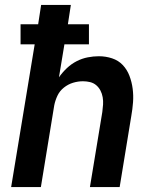

<svg xmlns="http://www.w3.org/2000/svg" viewBox="-20 -755 640 775"><path d="M25 0 120 -576H63V-657H134L146 -735H266L254 -657H339V-576H240L218 -443Q232 -463 250 -480Q268 -497 289.5 -508Q311 -519 334 -523.5Q357 -528 379 -528Q407 -528 432.5 -519.5Q458 -511 475.5 -492.5Q493 -474 502.5 -449Q512 -424 515.5 -397Q519 -370 517 -342.5Q515 -315 510 -287L463 0H343L393 -303Q395 -318 396 -333Q397 -348 394.5 -362.5Q392 -377 385.5 -389.5Q379 -402 368.5 -411Q358 -420 344 -423.5Q330 -427 315 -427Q295 -427 275 -421Q255 -415 238 -401.5Q221 -388 212 -369Q203 -350 199 -330L145 0Z"/></svg>

Font: Iosevka SS04 Extended Oblique
Style: Bold
Weight: 700
Width: 7
Italic angle: -9°
Monospace: yes
Designer: Belleve Invis
Foundry: Belleve Invis
Version: Version 19.0.0; ttfautohint (v1.8.4)